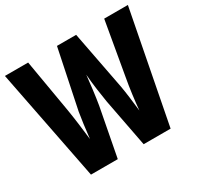

<svg xmlns="http://www.w3.org/2000/svg" viewBox="-160 -942 1095 1067"><g transform="rotate(-30 387.5 -408.0)"><path d="M782 -765H630L571 -426C559 -361 549 -282 544 -225C538 -280 529 -351 522 -390L450 -765H327L249 -389C243 -354 233 -283 227 -225C220 -287 209 -373 200 -426L142 -765H-7L133 -51H305L364 -360C373 -413 383 -494 388 -545C393 -479 404 -408 412 -359L471 -51H644Z"/></g></svg>

Font: Noto Sans Tamil UI ExtraCondensed ExtraBold
Style: Regular
Weight: 800
Width: 2
Designer: Jelle Bosma - Monotype Design Team
Foundry: Monotype Imaging Inc.
Version: Version 2.004